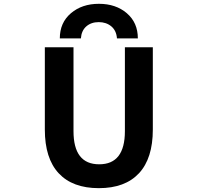

<svg xmlns="http://www.w3.org/2000/svg" viewBox="-20 -982 1040 1014"><path d="M368.2 -732.4V-289.1Q368.2 -114.3 503.9 -114.3Q639.6 -114.3 639.6 -289.1V-732.4H787.1V-297.9Q787.1 -145.5 713.9 -66.9Q640.6 11.7 502 11.7Q363.3 11.7 290 -66.9Q216.8 -145.5 216.8 -297.9V-732.4ZM708 -779.3H597.7Q594.7 -820.3 567.9 -842.8Q541 -865.2 501.5 -865.2Q461.9 -865.2 436 -842.8Q410.2 -820.3 407.2 -779.3H295.9Q295.9 -862.3 354.5 -912.1Q413.1 -961.9 502.4 -961.9Q591.8 -961.9 649.9 -912.1Q708 -862.3 708 -779.3Z"/></svg>

Font: GenEi Gothic M Regular
Style: Bold
Weight: 700
Designer: o_tamon (Modified); [Source Han Sans]
Ryoko NISHIZUKA  (kana & ideographs); Paul D. Hunt (Latin, Greek & Cyrillic); Wenl
Version: Version 1.1a;Original Version 1.004